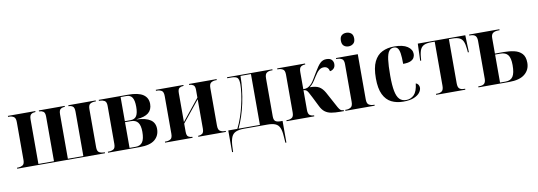

<svg xmlns="http://www.w3.org/2000/svg" viewBox="-68 -1238 5379 1919"><g transform="rotate(-10 2621.5 -278.5)"><path d="M16 0V-10H28Q51 -10 72 -21.5Q93 -33 93 -74V-460Q93 -502 72.5 -514Q52 -526 28 -526H16V-536H294V-526H291Q269 -526 251 -514.5Q233 -503 233 -460V-10H391V-462Q391 -503 373 -514.5Q355 -526 334 -526H330V-536H592V-526H589Q567 -526 549.5 -514.5Q532 -503 532 -460V-10H689V-460Q689 -503 671.5 -514.5Q654 -526 632 -526H629V-536H907V-526H895Q870 -526 850 -514.5Q830 -503 830 -460V-73Q830 -33 850.5 -21.5Q871 -10 895 -10H907V0Z M938 0V-10H949Q974 -10 994.5 -21.5Q1015 -33 1015 -76V-462Q1015 -503 994 -514.5Q973 -526 949 -526H938V-536H1235Q1339 -536 1388 -503Q1437 -470 1437 -407Q1437 -349 1398.5 -317.5Q1360 -286 1278 -280V-278Q1372 -273 1417 -242Q1462 -211 1462 -149Q1462 -81 1413.5 -40.5Q1365 0 1261 0ZM1216 -281Q1258 -281 1276.5 -310.5Q1295 -340 1295 -403Q1295 -467 1276.5 -496.5Q1258 -526 1217 -526H1158V-281ZM1220 -10Q1268 -10 1290 -42.5Q1312 -75 1312 -146Q1312 -211 1289 -241Q1266 -271 1217 -271H1158V-10Z M1517 0V-10H1528Q1553 -10 1573.5 -21.5Q1594 -33 1594 -77V-459Q1594 -503 1573.5 -514.5Q1553 -526 1528 -526H1517V-536H1797V-526H1793Q1772 -526 1755 -515Q1738 -504 1738 -464V-170L1913 -387V-465Q1913 -503 1896 -514.5Q1879 -526 1859 -526H1854V-536H2134V-526H2123Q2098 -526 2077.5 -514Q2057 -502 2057 -459V-78Q2057 -34 2077.5 -22Q2098 -10 2123 -10H2134V0H1854V-10H1859Q1879 -10 1896 -21.5Q1913 -33 1913 -74V-370L1738 -154V-72Q1738 -32 1755 -21Q1772 -10 1792 -10H1796V0Z M2160 210V-10H2252Q2278 -62 2297.5 -119Q2317 -176 2330 -233Q2344 -291 2351.5 -347.5Q2359 -404 2359 -443Q2359 -496 2342 -511Q2325 -526 2281 -526H2240V-536H2700V-526H2685Q2661 -526 2641.5 -513.5Q2622 -501 2622 -458V-72Q2622 -34 2639 -22Q2656 -10 2687 -10H2711V210H2701L2696 143Q2693 89 2679.5 57.5Q2666 26 2636.5 13Q2607 0 2557 0H2319Q2267 0 2236 13Q2205 26 2191 57Q2177 88 2173 142L2170 210ZM2264 -10H2481V-526H2375Q2373 -386 2344 -251Q2315 -116 2264 -10Z M2750 0V-10H2759Q2786 -10 2805.5 -22Q2825 -34 2825 -76V-460Q2825 -502 2805 -514Q2785 -526 2758 -526H2749V-536H3032V-526H3030Q3006 -526 2988 -514Q2970 -502 2970 -460V-286Q2998 -286 3015.5 -294Q3033 -302 3055 -324Q3068 -338 3084 -364.5Q3100 -391 3124 -431Q3160 -493 3186 -517.5Q3212 -542 3248 -542Q3287 -542 3303 -523.5Q3319 -505 3319 -481Q3319 -451 3302 -435Q3285 -419 3264 -417Q3260 -439 3246.5 -452.5Q3233 -466 3208 -466Q3181 -466 3159.5 -448Q3138 -430 3112 -388Q3091 -353 3075 -332Q3059 -311 3037 -294Q3098 -294 3130.5 -275.5Q3163 -257 3188 -213L3239 -119Q3263 -74 3276 -50.5Q3289 -27 3300 -18.5Q3311 -10 3328 -10H3332V0H3294Q3242 0 3204.5 -6.5Q3167 -13 3140 -33.5Q3113 -54 3093 -96L3046 -190Q3028 -226 3017.5 -244Q3007 -262 2997 -268.5Q2987 -275 2970 -276V-76Q2970 -34 2988 -22Q3006 -10 3029 -10H3031V0Z M3491 -629Q3462 -629 3443 -645.5Q3424 -662 3424 -698Q3424 -735 3443 -751Q3462 -767 3491 -767Q3518 -767 3538.5 -751Q3559 -735 3559 -698Q3559 -662 3538.5 -645.5Q3518 -629 3491 -629ZM3347 0V-10H3358Q3383 -10 3403.5 -22.5Q3424 -35 3424 -78V-462Q3424 -503 3403 -514.5Q3382 -526 3359 -526H3346V-536H3567V-78Q3567 -34 3588 -22Q3609 -10 3633 -10H3644V0Z M3935 10Q3866 10 3814 -16Q3762 -42 3732.5 -102.5Q3703 -163 3703 -266Q3703 -374 3733 -435.5Q3763 -497 3816 -523Q3869 -549 3938 -549Q4026 -549 4072 -518.5Q4118 -488 4118 -441Q4118 -423 4108.5 -404.5Q4099 -386 4073 -374Q4047 -362 3997 -362Q3997 -430 3991 -468.5Q3985 -507 3971 -523Q3957 -539 3932 -539Q3902 -539 3883.5 -514.5Q3865 -490 3857 -431Q3849 -372 3849 -267Q3849 -170 3860.5 -111.5Q3872 -53 3897.5 -27Q3923 -1 3965 -1Q4012 -1 4045 -34Q4078 -67 4087 -148Q4103 -143 4112 -129.5Q4121 -116 4121 -99Q4121 -75 4102.5 -50Q4084 -25 4043 -7.5Q4002 10 3935 10Z M4268 0V-10H4279Q4310 -10 4328 -23.5Q4346 -37 4346 -78V-526H4310Q4266 -526 4239.5 -514.5Q4213 -503 4200 -475.5Q4187 -448 4183 -398L4180 -363H4170L4176 -536H4658L4664 -363H4654L4651 -398Q4646 -448 4633.5 -475.5Q4621 -503 4595 -514.5Q4569 -526 4525 -526H4490V-78Q4490 -37 4506.5 -23.5Q4523 -10 4552 -10H4564V0Z M4697 0V-10H4707Q4744 -10 4759 -25.5Q4774 -41 4774 -75V-458Q4774 -495 4758 -510.5Q4742 -526 4707 -526H4697V-536H5004V-526H4992Q4958 -526 4938 -512.5Q4918 -499 4918 -462V-304H5008Q5065 -304 5113.5 -293Q5162 -282 5191.5 -250.5Q5221 -219 5221 -157Q5221 -87 5168.5 -43.5Q5116 0 5010 0ZM4976 -10Q5026 -10 5049 -44.5Q5072 -79 5072 -160Q5072 -233 5048 -263.5Q5024 -294 4972 -294H4918V-10Z"/></g></svg>

Font: Noto Serif Display SemiCondensed
Style: Bold
Weight: 700
Width: 4
Designer: Monotype Design Team
Foundry: Monotype Imaging Inc.
Version: Version 2.009